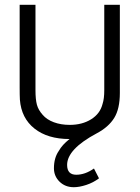

<svg xmlns="http://www.w3.org/2000/svg" viewBox="-20 -570 582 801"><path d="M205 132Q205 89 225 60Q233 46 243.5 34.5Q254 23 270 10Q179 10 124 -33.5Q69 -77 63 -154Q62 -170 62 -207V-550H128V-194Q128 -155 134 -133Q140 -111 158 -91Q175 -71 204.5 -60Q234 -49 271 -49Q323 -49 360.5 -72.5Q398 -96 408 -137Q415 -158 415 -194V-550H480V-182Q480 -116 456.5 -78Q433 -40 384 -14Q260 52 260 118Q260 159 298 159Q335 159 372 133L393 174Q369 192 340 201.5Q311 211 288 211Q252 211 228.5 188Q205 165 205 132Z"/></svg>

Font: Cambay Devanagari
Style: Regular
Weight: 400
Designer: Pooja Saxena
Foundry: Pooja Saxena
Version: Version 1.180;PS 001.180;hotconv 1.0.70;makeotf.lib2.5.58329